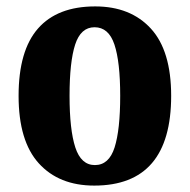

<svg xmlns="http://www.w3.org/2000/svg" viewBox="-20 -569 592 599"><path d="M274 10Q164 10 101 -59.5Q38 -129 38 -270Q38 -411 98.5 -480Q159 -549 277 -549Q387 -549 450.5 -480Q514 -411 514 -270Q514 10 274 10ZM276 -54Q320 -54 337.5 -109Q355 -164 355 -270Q355 -376 337 -430Q319 -484 275 -484Q232 -484 214.5 -430Q197 -376 197 -270Q197 -164 215 -109Q233 -54 276 -54Z"/></svg>

Font: Noto Serif Tamil Condensed ExtraBold
Style: Regular
Weight: 800
Width: 3
Designer: Indian Type Foundry, Tom Grace, and the Monotype Design Team
Foundry: Monotype Imaging Inc.
Version: Version 2.004; ttfautohint (v1.8.4.7-5d5b)